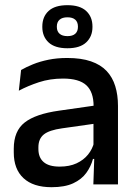

<svg xmlns="http://www.w3.org/2000/svg" viewBox="-20 -730 541 760"><path d="M349.5 0 353.5 -116 350 -131V-285L350.5 -309.5Q350.5 -366 321.8 -392.5Q293 -419 229.5 -419Q178 -419 134 -404.5Q90 -390 54.5 -371L63.5 -453Q83.5 -464.5 110.5 -475.5Q137.5 -486.5 171.5 -493.5Q205.5 -500.5 246 -500.5Q301.5 -500.5 340 -487.2Q378.5 -474 402 -449Q425.5 -424 436.2 -389Q447 -354 447 -311V0ZM184 11Q111.5 11 73 -24.8Q34.5 -60.5 34.5 -126.5V-141.5Q34.5 -211.5 77.8 -245.2Q121 -279 214 -292L361 -313L366.5 -242L225.5 -222Q175 -215 153.5 -197.8Q132 -180.5 132 -147V-140Q132 -106.5 152.8 -88.5Q173.5 -70.5 216 -70.5Q255 -70.5 283 -83.5Q311 -96.5 328.5 -118.2Q346 -140 352.5 -166.5L366 -101H348Q340 -71 321.5 -45.5Q303 -20 269.8 -4.5Q236.5 11 184 11ZM147.5 -623V-625Q147.5 -663.5 172.2 -686.5Q197 -709.5 247 -709.5Q296.5 -709.5 321.2 -686.5Q346 -663.5 346 -625V-623Q346 -585.5 321.2 -562.2Q296.5 -539 247 -539Q197 -539 172.2 -562.2Q147.5 -585.5 147.5 -623ZM205 -623.5Q205 -606 215.8 -596.5Q226.5 -587 247 -587Q267.5 -587 278 -596.5Q288.5 -606 288.5 -623.5V-625Q288.5 -642.5 278 -652Q267.5 -661.5 247 -661.5Q226.5 -661.5 215.8 -652Q205 -642.5 205 -625Z"/></svg>

Font: Anek Telugu Medium
Style: Regular
Weight: 500
Designer: Omkar Bhoir (Telugu), Yesha Goshar (Latin)
Foundry: Ek Type
Version: Version 1.003